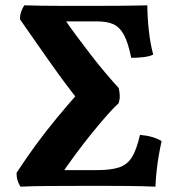

<svg xmlns="http://www.w3.org/2000/svg" viewBox="-20 -698 654 721"><path d="M56.7 3Q50.1 -7.6 46 -20.6Q41.9 -33.6 42.4 -49.4Q78.7 -104.8 115.1 -154.5Q151.5 -204.1 191.4 -252.5Q231.3 -300.9 276 -351.6L285.6 -308Q258.8 -339.8 228.2 -380.8Q197.5 -421.9 166.4 -466.2Q135.2 -510.5 106.4 -551.8Q77.5 -593.2 54.9 -625.7Q55 -641.9 59.8 -654.9Q64.6 -667.8 71.2 -678Q104.6 -677 139.7 -676.5Q174.9 -676 210.4 -676Q245.8 -676 278.8 -676Q305.4 -676 341.2 -676Q377 -676 414.3 -676.2Q451.5 -676.5 483.3 -677Q515.1 -677.5 533.3 -678Q533.3 -635.4 538.8 -584.3Q544.3 -533.3 555.4 -492.9Q540.7 -485.9 518.2 -483.4Q495.7 -480.8 472.8 -480.8Q461.3 -537.9 445.3 -567.3Q429.3 -596.6 405.5 -607.2Q381.7 -617.7 344.4 -617.7H185.4L219.2 -631.2Q239.9 -600 266.9 -563.8Q293.8 -527.6 322 -491.1Q350.2 -454.6 377.4 -422.5Q404.5 -390.4 425.6 -367.9Q429.2 -353.7 429.7 -339Q430.2 -324.3 425.2 -310Q409.9 -296.8 382.8 -266.3Q355.7 -235.8 323.3 -195.7Q290.9 -155.6 259.3 -112.6Q227.6 -69.7 202.5 -31L183.4 -59.2H343.8Q396.4 -59.2 427 -69.3Q457.6 -79.3 475.3 -107.6Q493.1 -135.9 505.6 -191.5Q555.4 -187.4 586.9 -168.2Q581.9 -146.2 576.6 -116.3Q571.3 -86.4 568 -54.7Q564.7 -23 563.7 3Q517.8 1 471.1 0.5Q424.4 0 378.4 0Q332.5 0 288.6 0Q217 0 156.2 0.5Q95.5 1 56.7 3Z"/></svg>

Font: Vollkorn
Style: Regular
Weight: 400
Designer: Friedrich Althausen
Foundry: Friedrich Althausen
Version: Version 5.001